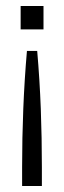

<svg xmlns="http://www.w3.org/2000/svg" viewBox="-20 -620 214 640"><path d="M48.8 -522V-600.1H125V-522ZM53.7 0V-63Q53.7 -159.7 57.6 -257.1Q61.5 -354.5 69.8 -450.2H104Q112.3 -354.5 116 -257.1Q119.6 -159.7 119.6 -63V0Z"/></svg>

Font: SengBuhan
Style: Regular
Weight: 400
Designer: John M. Durdin
Foundry: Lao Script for Windows
Version: Version 1.400